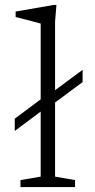

<svg xmlns="http://www.w3.org/2000/svg" viewBox="-20 -754 384 774"><path d="M160.5 -316.5 39.5 -226V-275.5L160.5 -366L188 -380L313 -472.5V-423L188 -330.5ZM202 -42 282.5 -28V0H62.5V-28L144 -42V-659Q137.5 -661 121 -665.2Q104.5 -669.5 83.5 -675Q62.5 -680.5 43 -685.5V-707.5L196 -734H207.5L202 -667Z"/></svg>

Font: Newsreader 9pt Light
Style: Regular
Weight: 300
Designer: Hugues Gentile
Foundry: Production Type
Version: Version 1.003